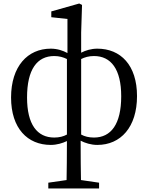

<svg xmlns="http://www.w3.org/2000/svg" viewBox="-20 -811 844 1093"><path d="M361 -45C341 -34 317 -28 289 -28C191 -28 134 -103 134 -256C134 -416 191 -492 289 -492C317 -492 341 -485 361 -475ZM442 -475C462 -485 486 -492 515 -492C612 -492 670 -417 670 -263C670 -104 612 -28 515 -28C486 -28 462 -34 442 -45ZM442 -626 447 -783 431 -791 272 -746V-713L364 -703V-509C339 -523 306 -534 269 -534C137 -534 43 -433 43 -256C43 -80 137 14 269 14C304 14 336 4 361 -8C361 85 360 152 359 214L255 229V262H544V229L441 214C440 154 439 91 439 -10C464 3 498 14 534 14C667 14 760 -87 760 -264C760 -440 667 -534 534 -534C499 -534 467 -524 442 -511Z"/></svg>

Font: Noto Serif SC Medium
Style: Regular
Weight: 500
Designer: Ryoko NISHIZUKA 西塚涼子 (kana & ideographs); Frank Grießhammer (Latin, Greek & Cyrillic); Wenlong ZHANG 张文龙 (bopomofo); San
Foundry: Adobe Systems Incorporated
Version: Version 1.001;PS 1.001;hotconv 16.6.54;makeotf.lib2.5.65590